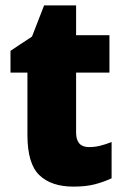

<svg xmlns="http://www.w3.org/2000/svg" viewBox="-20 -684 461 714"><path d="M311 -137Q332 -137 352.5 -142Q373 -147 395 -156V-21Q365 -7 332 1.5Q299 10 253 10Q171 10 126.5 -32.5Q82 -75 82 -182V-414H19V-495L99 -548L144 -664H263V-553H387V-414H263V-191Q263 -137 311 -137Z"/></svg>

Font: Noto Sans Lao UI SemCond Blk
Style: Regular
Weight: 900
Width: 4
Designer: Monotype Design Team
Foundry: Monotype Imaging Inc.
Version: Version 2.000; ttfautohint (v1.8.4.7-5d5b)